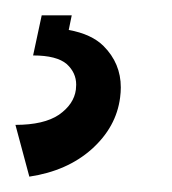

<svg xmlns="http://www.w3.org/2000/svg" viewBox="-26 -20 224 250"><path d="M28.3 0H67.4L63.5 19Q93.3 24.4 108.9 40Q131.3 62.5 131.3 93.8Q131.3 100.1 130.4 106.9Q125.5 145.5 93.3 174.3Q61.5 202.6 12.2 210L-5.9 142.6Q31.2 142.6 50.8 129.4Q70.3 115.7 72.8 96.7Q73.2 93.3 73.2 90.3Q73.2 74.7 61 63.5Q47.9 52.2 17.1 52.2Z"/></svg>

Font: Modern Antiqua
Style: Book Oblique
Weight: 400
Italic angle: -12°
Designer: Wojciech Kalinowski "wmk69" (wmk69@o2.pl)
Foundry: Wojciech Kalinowski "wmk69" (wmk69@o2.pl)
Version: Version 3.1.0; 2021-05-28